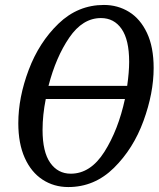

<svg xmlns="http://www.w3.org/2000/svg" viewBox="-20 -745 644 776"><path d="M601 -470Q601 -369 560 -256.5Q519 -144 440.5 -66.5Q362 11 256 11Q198 11 152 -19Q106 -49 80 -107Q54 -165 54 -247Q54 -351 96 -462.5Q138 -574 216.5 -649.5Q295 -725 400 -725Q456 -725 501.5 -697Q547 -669 574 -612Q601 -555 601 -470ZM176 -398H494Q502 -454 502 -495Q502 -584 471.5 -628Q441 -672 388 -672Q314 -672 260 -593Q206 -514 176 -398ZM485 -345H165Q152 -280 152 -220Q152 -131 183 -87Q214 -43 266 -43Q346 -43 402 -131.5Q458 -220 485 -345Z"/></svg>

Font: Noto Serif Cond
Style: Italic
Weight: 400
Width: 3
Italic angle: -12°
Designer: Monotype Design Team
Foundry: Monotype Imaging Inc.
Version: Version 1.001